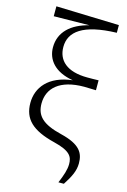

<svg xmlns="http://www.w3.org/2000/svg" viewBox="-149 -871 770 1160"><g transform="rotate(15 236.0 -291.0)"><path d="M340 221H374C410 166 430 125 430 79C430 14 404 -34 281 -64C161 -93 118 -136 118 -213C118 -308 188 -377 342 -377C359 -377 387 -376 415 -375V-437C393 -436 361 -436 345 -436C215 -436 157 -494 157 -577C157 -673 237 -737 447 -743V-791L53 -803V-741L276 -744C165 -717 97 -654 97 -559C97 -481 149 -416 264 -397C116 -380 52 -295 52 -199C52 -98 111 -41 253 -6C360 20 374 54 374 99C374 132 361 171 340 221Z"/></g></svg>

Font: Noto Serif CJK KR Light
Style: Regular
Weight: 300
Designer: Ryoko NISHIZUKA 西塚涼子 (kana & ideographs); Frank Grießhammer (Latin, Greek & Cyrillic); Wenlong ZHANG 张文龙 (bopomofo); San
Foundry: Adobe
Version: Version 2.001;hotconv 1.1.0;makeotfexe 2.6.0